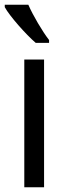

<svg xmlns="http://www.w3.org/2000/svg" viewBox="-24 -879 283 806"><path d="M95 -859H-4V-849C16 -812 85 -734 126 -699H182V-711C154 -747 114 -815 95 -859ZM161 -93V-629H78V-93Z"/></svg>

Font: Noto Sans Kannada UI SemiCondensed SemiBold
Style: Regular
Weight: 600
Width: 4
Designer: Jelle Bosma - Monotype Design Team
Foundry: Monotype Imaging Inc.
Version: Version 2.006